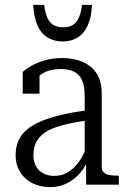

<svg xmlns="http://www.w3.org/2000/svg" viewBox="-20 -757 526 787"><path d="M345 -306V-264Q296 -258 258.5 -249.5Q221 -241 194 -229.5Q167 -218 150.5 -203Q134 -188 125.5 -167.5Q117 -147 117 -121Q117 -95 127.5 -76Q138 -57 157 -46.5Q176 -36 202 -36Q234 -36 260 -52Q286 -68 306.5 -98Q327 -128 340 -168L346 -112Q331 -74 307.5 -47Q284 -20 253 -5Q222 10 185 10Q145 10 113 -6Q81 -22 62.5 -52Q44 -82 44 -121Q44 -162 62 -192.5Q80 -223 117 -244.5Q154 -266 210.5 -281Q267 -296 345 -306ZM333 0V-108L327 -109V-363Q327 -405 316 -429Q305 -453 283 -463.5Q261 -474 229 -474Q183 -474 154 -455.5Q125 -437 108 -410Q106 -420 108 -428.5Q110 -437 115 -444.5Q120 -452 126.5 -457Q133 -462 142 -465V-373H73V-462Q86 -474 108.5 -487Q131 -500 163 -509.5Q195 -519 234 -519Q268 -519 297 -511Q326 -503 348.5 -486Q371 -469 384 -441.5Q397 -414 397 -373V-72Q397 -58 405.5 -50Q414 -42 429 -39.5Q444 -37 464 -37H467V0ZM237 -587Q272 -587 298.5 -603.5Q325 -620 340 -653.5Q355 -687 357 -737H316Q312 -703 302.5 -683Q293 -663 277.5 -654Q262 -645 239 -645Q216 -645 200 -654Q184 -663 174.5 -683Q165 -703 161 -737H116Q119 -686 133.5 -653Q148 -620 174.5 -603.5Q201 -587 237 -587Z"/></svg>

Font: Roboto Serif 28pt Condensed Light
Style: Regular
Weight: 300
Width: 3
Designer: Greg Gazdowicz
Foundry: Commercial Type
Version: Version 1.008